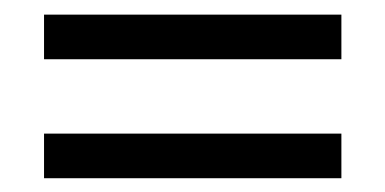

<svg xmlns="http://www.w3.org/2000/svg" viewBox="-20 -468 540 269"><path d="M41.7 -447.5V-385H458.3V-447.5ZM41.7 -280.8V-218.3H458.3V-280.8Z"/></svg>

Font: Amy Mono
Style: Regular
Weight: 400
Monospace: yes
Version: Version 001.000